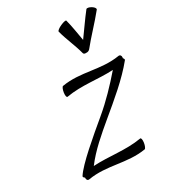

<svg xmlns="http://www.w3.org/2000/svg" viewBox="-224 -1047 1104 1217"><g transform="rotate(-30 328.0 -438.5)"><path d="M487 -688C540 -754 602 -816 655 -882C660 -888 652 -901 637 -910C622 -920 605 -923 600 -918C559 -866 523 -812 484 -759C474 -812 467 -866 453 -918C452 -923 434 -920 412 -910C391 -901 375 -888 376 -882C393 -816 423 -754 440 -688C442 -680 450 -677 461 -678C470 -677 480 -680 487 -688ZM76 26C216 2 335 60 475 37C481 36 489 18 492 -2C495 -22 492 -38 485 -37C368 -17 258 -40 143 -33C204 -114 285 -182 365 -249C465 -332 572 -420 649 -515C653 -518 650 -526 644 -533L645 -537C647 -551 639 -561 627 -559C487 -536 368 -594 228 -570C222 -569 214 -552 211 -531C208 -511 211 -495 218 -496C333 -516 440 -494 552 -500C486 -424 416 -350 338 -285C235 -199 88 -76 49 -13C46 -9 50 -2 58 3V4C56 18 64 28 76 26Z"/></g></svg>

Font: Nupuram Light Oblique
Style: Regular
Weight: 300
Designer: Santhosh Thottingal (santhosh.thottingal@gmail.com)
Foundry: SMC
Version: Version 1.000